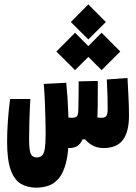

<svg xmlns="http://www.w3.org/2000/svg" viewBox="-20 -676 626 883"><path d="M147.5 187Q106.9 187 76.7 169.7Q46.4 152.3 29.5 106.4Q12.7 60.5 12.7 -23.9Q12.7 -71.8 16.4 -122.1Q20 -172.4 26.4 -220.7H119.6Q116.7 -173.3 115.2 -121.6Q113.8 -69.8 113.8 -36.1Q113.8 -3.4 116.9 14.9Q120.1 33.2 127.9 40.5Q135.7 47.9 148.9 47.9Q164.6 47.9 173.6 39.1Q182.6 30.3 186.3 6.6Q189.9 -17.1 189.9 -61.5Q189.9 -87.4 189 -126.2Q188 -165 186.3 -208Q184.6 -251 181.2 -290L284.7 -295.4Q292 -221.7 293.9 -157Q295.9 -92.3 295.9 -51.8Q295.9 25.9 283.4 73.2Q271 120.6 249.5 145.3Q228 169.9 201.7 178.5Q175.3 187 147.5 187ZM298.8 4.9Q274.4 4.9 248.8 -4.9Q223.1 -14.6 207.5 -39.1L227.1 -152.3Q247.1 -143.1 272.7 -138.7Q298.3 -134.3 310.5 -134.3Q329.1 -134.3 334.5 -142.1Q339.8 -149.9 340.3 -174.8Q340.8 -196.3 341.1 -217.3Q341.3 -238.3 341.6 -259.5Q341.8 -280.8 341.8 -301.8L429.7 -303.7Q429.7 -274.4 429.7 -244.1Q429.7 -213.9 429.4 -184.8Q429.2 -155.8 427.7 -128.9Q426.3 -97.7 417 -74.2Q407.7 -50.8 398.4 -35.2H359.9Q350.6 -14.6 336.2 -4.9Q321.8 4.9 298.8 4.9ZM455.6 4.9Q420.9 4.9 395.5 -13.2Q370.1 -31.2 344.2 -69.8L367.2 -161.1Q391.1 -148.9 408.9 -141.6Q426.8 -134.3 446.8 -134.3Q463.9 -134.3 469.5 -143.3Q475.1 -152.3 475.1 -173.3Q475.1 -200.7 474.4 -234.1Q473.6 -267.6 471.2 -310.5L566.4 -317.4Q568.8 -268.1 571 -226.8Q573.2 -185.5 573.2 -143.6Q573.2 -69.8 545.2 -32.5Q517.1 4.9 455.6 4.9ZM386.2 -494.6 305.7 -574.7 386.2 -655.8 466.8 -574.7ZM447.3 -353.5 361.3 -439 447.3 -525.4 533.2 -439ZM325.2 -353.5 239.3 -439 325.2 -525.4 411.1 -439Z"/></svg>

Font: Cascadia Code
Style: Regular
Weight: 400
Monospace: yes
Designer: Aaron Bell
Foundry: Saja Typeworks
Version: Version 2106.017